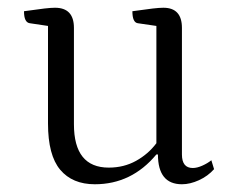

<svg xmlns="http://www.w3.org/2000/svg" viewBox="-20 -464 603 496"><path d="M225 12Q167 12 135.5 -25.5Q104 -63 104 -145V-397L57 -404Q42 -406 42 -435Q77 -440 94.5 -442Q112 -444 122 -444Q171 -444 171 -392V-143Q171 -31 261 -31Q300 -31 331.5 -48.5Q363 -66 384 -94V-397L336 -404Q322 -406 322 -435Q357 -440 374.5 -442Q392 -444 402 -444Q450 -444 450 -392V-65Q450 -30 478 -30Q489 -30 502.5 -36Q516 -42 526 -50L533 -27Q517 -9 494 1.5Q471 12 450 12Q388 12 388 -65H384Q320 12 225 12Z"/></svg>

Font: Petrona Light
Style: Regular
Weight: 300
Designer: Ringo R. Seeber
Foundry: Ringo R. Seeber
Version: Version 2.001; ttfautohint (v1.8.3)